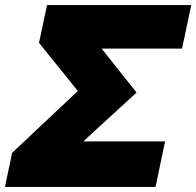

<svg xmlns="http://www.w3.org/2000/svg" viewBox="-38 -733 770 753"><path d="M-18.5 0 9.5 -133.5Q35.5 -157.5 68 -188.5Q100.5 -219.5 134.2 -251.2Q168 -283 197 -310L267 -376L231.5 -420.5Q202.5 -456 174 -491.8Q145.5 -527.5 115 -565L146.5 -713H712L676 -542.5H360.5L382 -515.5Q410.5 -479.5 440.2 -442.2Q470 -405 497.5 -370Q457.5 -333 414.2 -293.5Q371 -254 331.5 -218L289 -178.5H609.5L572 0Z"/></svg>

Font: Commissioner ExtraBold
Style: Italic
Weight: 800
Italic angle: -12°
Designer: Kostas Bartsokas
Foundry: Kostas Bartsokas
Version: Version 1.000; ttfautohint (v1.8.3)